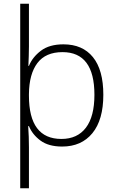

<svg xmlns="http://www.w3.org/2000/svg" viewBox="-20 -780 634 1035"><path d="M537 -269Q537 -134 478 -62Q419 10 315 10Q242 10 198.5 -22Q155 -54 136 -100H132Q134 -74 135 -42.5Q136 -11 136 15V235H89V-760H136V-529Q136 -508 135 -477Q134 -446 133 -425H136Q155 -472 200.5 -506.5Q246 -541 322 -541Q425 -541 481 -472Q537 -403 537 -269ZM489 -269Q489 -499 317 -499Q226 -499 181.5 -440Q137 -381 136 -273V-264Q136 -31 311 -31Q397 -31 443 -91.5Q489 -152 489 -269Z"/></svg>

Font: Noto Sans Thaana ExtraLight
Style: Regular
Weight: 200
Designer: David Williams
Foundry: Google Inc.
Version: Version 3.001; ttfautohint (v1.8.4.7-5d5b)